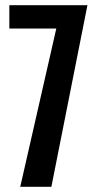

<svg xmlns="http://www.w3.org/2000/svg" viewBox="-20 -720 373 740"><path d="M197 -610H16V-700H317L178 0H58Z"/></svg>

Font: Piscolabis
Style: Regular
Weight: 400
Designer: Ariel Martín Pérez
Foundry: Tunera Type Foundry
Version: Version 1.000